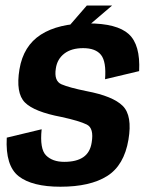

<svg xmlns="http://www.w3.org/2000/svg" viewBox="-20 -686 552 710"><path d="M203.5 4.5Q99 4.5 49.2 -34.2Q-0.5 -73 5 -177L134 -208Q126.5 -135.5 150.2 -111.5Q174 -87.5 217.5 -87.5Q263 -87.5 288.2 -105Q313.5 -122.5 319 -159Q328 -212 300.8 -225.5Q273.5 -239 207 -253.5Q106.5 -272.5 72 -307.2Q37.5 -342 52 -430Q66.5 -516.5 131.2 -558Q196 -599.5 305 -599.5Q412.5 -599.5 456 -560Q499.5 -520.5 494.5 -423L368.5 -393Q373.5 -458 353.5 -483Q333.5 -508 287.5 -508Q244 -508 217.8 -487.8Q191.5 -467.5 186.5 -433Q179 -386.5 207.5 -374.2Q236 -362 300 -349Q397.5 -330.5 433.8 -294.5Q470 -258.5 455 -169.5Q439 -74.5 376.2 -35Q313.5 4.5 203.5 4.5ZM220 -572 301 -665.5H394.5L285 -572Z"/></svg>

Font: Anybody SemiBold
Style: Italic
Weight: 600
Italic angle: -10°
Designer: Tyler Finck
Foundry: Etcetera Type Company
Version: Version 1.010; ttfautohint (v1.8.3) -l 8 -r 50 -G 200 -x 14 